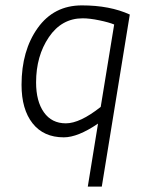

<svg xmlns="http://www.w3.org/2000/svg" viewBox="-20 -501 540 713"><path d="M462 -447 358 192H306L344 -42Q269 9 217 9Q142 9 101 -43Q60 -95 60 -186Q60 -313 120 -397Q180 -481 284 -481Q388 -481 462 -447ZM354 -104 404 -410Q385 -418 349 -425.5Q313 -433 287 -433Q209 -433 161.5 -363Q114 -293 114 -195Q114 -125 143 -84Q172 -43 224.5 -43Q277 -43 354 -104Z"/></svg>

Font: Lekton
Style: Italic
Weight: 400
Italic angle: -9.3°
Designer: Paolo Mazzetti, Luciano Perondi, Raffaele Flato, Elena Papassissa, Emilio Macchia, Michela Povoleri, Tobias Seemiller, R
Version: Version 3.000